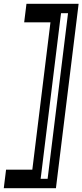

<svg xmlns="http://www.w3.org/2000/svg" viewBox="-88 -781 436 1016"><path d="M211 190 325 -736 328 -761H303H77H52L49 -736L43 -688L40 -663H65H179L83 117H-31H-56L-59 142L-65 190L-68 215H-43H183H208L211 190ZM164 165H127L130 142L232 -688L235 -711H272L164 165Z"/></svg>

Font: Gamestation Display Outline
Style: Italic
Weight: 400
Designer: Jonas Hecksher
Foundry: Jonas Hecksher, Playtypeª, e-types AS
Version: Version 1.003